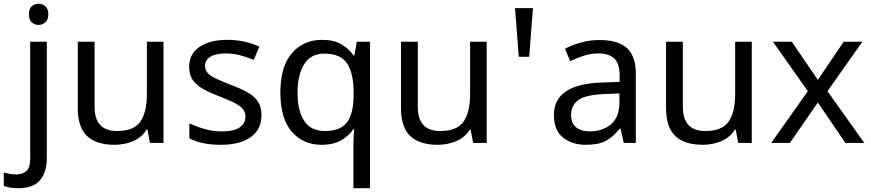

<svg xmlns="http://www.w3.org/2000/svg" viewBox="-75 -757 4616 1017"><path d="M78 -681Q78 -710 93 -723.5Q108 -737 130 -737Q150 -737 165.5 -723.5Q181 -710 181 -681Q181 -653 165.5 -639Q150 -625 130 -625Q108 -625 93 -639Q78 -653 78 -681ZM22 240Q-3 240 -22 236.5Q-41 233 -55 228V157Q-40 161 -24 164Q-8 167 11 167Q43 167 64 149.5Q85 132 85 83V-536H173V80Q173 155 137 197.5Q101 240 22 240Z M791 -536V0H719L706 -71H702Q676 -29 630 -9.5Q584 10 532 10Q435 10 386 -36.5Q337 -83 337 -185V-536H426V-191Q426 -63 545 -63Q634 -63 668.5 -113Q703 -163 703 -257V-536Z M1310 -148Q1310 -70 1252 -30Q1194 10 1096 10Q1040 10 999.5 1Q959 -8 928 -24V-104Q960 -88 1005.5 -74.5Q1051 -61 1098 -61Q1165 -61 1195 -82.5Q1225 -104 1225 -140Q1225 -160 1214 -176Q1203 -192 1174.5 -208Q1146 -224 1093 -244Q1041 -264 1004 -284Q967 -304 947 -332Q927 -360 927 -404Q927 -472 982.5 -509Q1038 -546 1128 -546Q1177 -546 1219.5 -536.5Q1262 -527 1299 -510L1269 -440Q1235 -454 1198 -464Q1161 -474 1122 -474Q1068 -474 1039.5 -456.5Q1011 -439 1011 -409Q1011 -387 1024 -371.5Q1037 -356 1067.5 -341.5Q1098 -327 1149 -307Q1200 -288 1236 -268Q1272 -248 1291 -219.5Q1310 -191 1310 -148Z M1797 11Q1797 -7 1798 -31Q1799 -55 1802 -72H1796Q1773 -38 1732.5 -14Q1692 10 1628 10Q1531 10 1470.5 -59.5Q1410 -129 1410 -267Q1410 -405 1471.5 -475.5Q1533 -546 1631 -546Q1694 -546 1734 -522Q1774 -498 1798 -463H1802L1815 -536H1885V240H1797ZM1645 -63Q1728 -63 1762.5 -108.5Q1797 -154 1798 -248V-266Q1798 -368 1764 -420.5Q1730 -473 1643 -473Q1571 -473 1536 -416.5Q1501 -360 1501 -265Q1501 -170 1536.5 -116.5Q1572 -63 1645 -63Z M2503 -536V0H2431L2418 -71H2414Q2388 -29 2342 -9.5Q2296 10 2244 10Q2147 10 2098 -36.5Q2049 -83 2049 -185V-536H2138V-191Q2138 -63 2257 -63Q2346 -63 2380.5 -113Q2415 -163 2415 -257V-536Z M2748 -714 2728 -456H2673L2653 -714Z M3101 -545Q3199 -545 3246 -502Q3293 -459 3293 -365V0H3229L3212 -76H3208Q3173 -32 3134.5 -11Q3096 10 3028 10Q2955 10 2907 -28.5Q2859 -67 2859 -149Q2859 -229 2922 -272.5Q2985 -316 3116 -320L3207 -323V-355Q3207 -422 3178 -448Q3149 -474 3096 -474Q3054 -474 3016 -461.5Q2978 -449 2945 -433L2918 -499Q2953 -518 3001 -531.5Q3049 -545 3101 -545ZM3127 -259Q3027 -255 2988.5 -227Q2950 -199 2950 -148Q2950 -103 2977.5 -82Q3005 -61 3048 -61Q3116 -61 3161 -98.5Q3206 -136 3206 -214V-262Z M3907 -536V0H3835L3822 -71H3818Q3792 -29 3746 -9.5Q3700 10 3648 10Q3551 10 3502 -36.5Q3453 -83 3453 -185V-536H3542V-191Q3542 -63 3661 -63Q3750 -63 3784.5 -113Q3819 -163 3819 -257V-536Z M4204 -274 4019 -536H4119L4257 -334L4394 -536H4493L4308 -274L4503 0H4403L4257 -214L4109 0H4010Z"/></svg>

Font: Noto Sans Palmyrene
Style: Regular
Weight: 400
Designer: Monotype Design Team
Foundry: Monotype Imaging Inc.
Version: Version 2.001; ttfautohint (v1.8.4.7-5d5b)